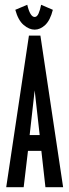

<svg xmlns="http://www.w3.org/2000/svg" viewBox="-20 -783 290 803"><path d="M170 0 153 -152H97L79 0H6L101 -634H149L244 0ZM125 -405 104 -218H146ZM152 -763 201 -742Q190 -698 169 -678.5Q148 -659 125 -659Q102 -659 79 -678.5Q56 -698 44 -742L94 -763Q106 -712 125 -712Q135 -712 141.5 -727Q148 -742 152 -763Z"/></svg>

Font: Inconsolata UltraCondensed Bold
Style: Regular
Weight: 700
Width: 1
Monospace: yes
Designer: Raph Levien, Cyreal, Brenton Simpson
Foundry: Raph Levien, Cyreal, Google
Version: Version 3.001; ttfautohint (v1.8.2.53-6de2)